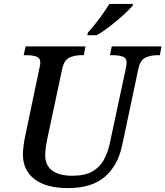

<svg xmlns="http://www.w3.org/2000/svg" viewBox="-20 -951 845 981"><path d="M328 10Q216 10 156.5 -35.5Q97 -81 97 -163Q97 -179 100.5 -207Q104 -235 108 -252L181 -601Q186 -620 186 -631Q186 -655 166 -662Q146 -669 114 -669H101L111 -714H417L408 -669H395Q362 -669 335 -657Q308 -645 298 -600L223 -248Q218 -225 214.5 -201.5Q211 -178 211 -157Q211 -106 247 -79.5Q283 -53 349 -53Q413 -53 451 -74.5Q489 -96 509.5 -132.5Q530 -169 540 -214L623 -602Q624 -609 625.5 -617.5Q627 -626 627 -631Q627 -655 606.5 -662Q586 -669 555 -669H542L551 -714H805L797 -669H784Q751 -669 724 -657Q697 -645 687 -600L604 -208Q582 -105 515.5 -47.5Q449 10 328 10ZM426 -771 429 -784Q456 -814 486.5 -854.5Q517 -895 539 -931H660L657 -921Q641 -902 609.5 -873.5Q578 -845 542 -817Q506 -789 474 -771Z"/></svg>

Font: Noto Serif Medium
Style: Italic
Weight: 500
Italic angle: -12°
Designer: Monotype Design Team
Foundry: Monotype Imaging Inc.
Version: Version 2.014; ttfautohint (v1.8.4.7-5d5b)